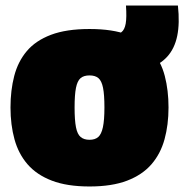

<svg xmlns="http://www.w3.org/2000/svg" viewBox="-20 -665 667 695"><path d="M18 -276Q18 -338 31.5 -390Q45 -442 77 -480Q109 -518 164.5 -539Q220 -560 304 -560Q388 -560 443 -539Q498 -518 530.5 -480Q563 -442 576.5 -390Q590 -338 590 -276Q590 -213 575.5 -160.5Q561 -108 528 -70Q495 -32 440 -11Q385 10 304 10Q223 10 168 -11Q113 -32 80 -70Q47 -108 32.5 -160.5Q18 -213 18 -276ZM250 -276Q250 -230 255 -204.5Q260 -179 272 -169Q284 -159 304 -159Q324 -159 335.5 -169Q347 -179 352.5 -204.5Q358 -230 358 -276Q358 -322 353 -347Q348 -372 336.5 -382Q325 -392 304 -392Q283 -392 271.5 -382Q260 -372 255 -347Q250 -322 250 -276ZM378 -402V-540H388Q408 -540 419.5 -548.5Q431 -557 435 -579.5Q439 -602 436 -645H624Q631 -581 621.5 -535Q612 -489 585 -459.5Q558 -430 514 -416Q470 -402 408 -402Z"/></svg>

Font: Georama Black
Style: Regular
Weight: 900
Designer: Jean-Baptiste Levee
Foundry: Production Type
Version: Version 1.001